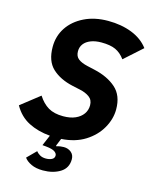

<svg xmlns="http://www.w3.org/2000/svg" viewBox="-138 -797 875 1097"><g transform="rotate(15 299.0 -249.0)"><path d="M358 -581Q322 -581 295.5 -570.5Q269 -560 255 -541.5Q241 -523 241 -498Q241 -468 260.5 -453Q280 -438 316 -430L360 -420Q440 -402 489 -358.5Q538 -315 538 -233Q538 -176 507 -121.5Q476 -67 418 -30.5Q360 6 278 11L260 55L262 59Q274 55 284.5 53.5Q295 52 305 52Q331 52 349 67Q367 82 367 108Q367 160 325 186Q283 212 223 212Q182 212 153.5 198.5Q125 185 112 166L164 114Q170 123 185 132.5Q200 142 222 142Q243 142 257.5 134.5Q272 127 272 111Q272 99 258 89Q244 79 206 75L184 73L211 10Q139 4 83.5 -24.5Q28 -53 -5 -112L106 -199Q132 -158 166.5 -137.5Q201 -117 255 -117Q297 -117 326.5 -130Q356 -143 372 -165.5Q388 -188 388 -217Q388 -249 365 -265.5Q342 -282 308 -289L262 -299Q186 -316 140.5 -358.5Q95 -401 95 -485Q95 -549 128.5 -599.5Q162 -650 223 -680Q284 -710 364 -710Q442 -710 504.5 -685.5Q567 -661 603 -613L498 -519Q474 -552 442.5 -566.5Q411 -581 358 -581Z"/></g></svg>

Font: IBM Plex Sans
Style: Italic
Weight: 400
Italic angle: -11.31°
Designer: Mike Abbink, Paul van der Laan, Pieter van Rosmalen
Foundry: Bold Monday
Version: Version 3.201